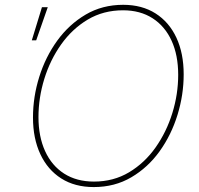

<svg xmlns="http://www.w3.org/2000/svg" viewBox="-20 -757 817 787"><path d="M364.3 9.8Q286.6 9.8 231 -25.6Q175.3 -61 145.3 -125.2Q115.2 -189.5 115.2 -275.4Q115.2 -359.9 140.9 -441.9Q166.5 -523.9 214.8 -590.6Q263.2 -657.2 331.3 -697.3Q399.4 -737.3 484.9 -737.3Q562 -737.3 617.7 -701.9Q673.3 -666.5 703.1 -602.5Q732.9 -538.6 732.9 -452.1Q732.9 -368.2 707.5 -285.9Q682.1 -203.6 634.3 -137Q586.4 -70.3 518.3 -30.3Q450.2 9.8 364.3 9.8ZM365.2 -12.7Q445.3 -12.7 509 -50.8Q572.8 -88.9 617.7 -152.6Q662.6 -216.3 686.5 -293.7Q710.4 -371.1 710.4 -450.2Q710.4 -530.8 683.3 -590.1Q656.2 -649.4 605.5 -682.1Q554.7 -714.8 484.4 -714.8Q403.8 -714.8 339.8 -676.8Q275.9 -638.7 230.7 -575Q185.5 -511.2 161.6 -433.6Q137.7 -356 137.7 -276.9Q137.7 -197.3 164.8 -137.7Q191.9 -78.1 242.9 -45.4Q293.9 -12.7 365.2 -12.7ZM110.4 -591.8 151.9 -727.5H175.8L128.4 -591.8Z"/></svg>

Font: Inter 17pt Thin
Style: Italic
Weight: 250
Italic angle: -9.3988°
Version: Version 4.001;git-66647c0bb